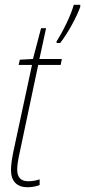

<svg xmlns="http://www.w3.org/2000/svg" viewBox="-20 -774 356 804"><path d="M217 -601V-594H232C265 -636 302 -705 316 -745V-754H289C277 -710 244 -643 217 -601ZM95 10C117 10 132 6 146 1V-23C134 -19 119 -15 98 -15C66 -15 52 -33 52 -64C52 -82 56 -107 63 -138L140 -502H234L239 -527H145L173 -656H152L118 -527L63 -524L58 -502H114L36 -139C30 -110 26 -82 26 -62C26 -16 50 10 95 10Z"/></svg>

Font: Noto Sans Condensed Thin
Style: Italic
Weight: 100
Width: 3
Italic angle: -12°
Designer: Monotype Design Team
Foundry: Monotype Imaging Inc.
Version: Version 2.013